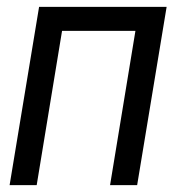

<svg xmlns="http://www.w3.org/2000/svg" viewBox="-20 -540 540 560"><path d="M8 0 94 -520H466L380 0H301L375 -450H161L87 0Z"/></svg>

Font: Iosevka Term Oblique
Style: Regular
Weight: 400
Italic angle: -9°
Monospace: yes
Designer: Belleve Invis
Foundry: Belleve Invis
Version: Version 31.4.0